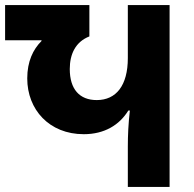

<svg xmlns="http://www.w3.org/2000/svg" viewBox="-22 -734 761 754"><path d="M480 0H644V-714H480V-506C480 -398 434 -341 358 -341C290 -341 252 -384 252 -463C252 -522 275 -570 329 -591V-714H-2V-576H141V-573C108 -540 85 -493 85 -426C85 -304 171 -207 307 -207C388 -207 447 -243 482 -300H488C482 -248 480 -201 480 -159Z"/></svg>

Font: Noto Sans Georgian SemiCondensed ExtraBold
Style: Regular
Weight: 800
Width: 4
Designer: Monotype Design Team, Akaki Razmadze
Foundry: Google LLC
Version: Version 2.005